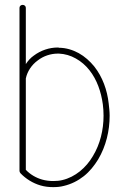

<svg xmlns="http://www.w3.org/2000/svg" viewBox="-20 -766 505 788"><path d="M86 -69V-444C92 -473 110 -500 135 -518C158 -536 188 -546 217 -546C219 -546 220 -546 222 -546C246 -545 270 -538 291 -526C313 -514 332 -497 347 -478C378 -439 395 -389 402 -338C404 -323 405 -307 405 -291C405 -233 391 -174 361 -125C347 -101 329 -80 308 -63C287 -46 262 -33 236 -27C224 -24 211 -23 198 -23C183 -23 167 -25 153 -29C128 -36 104 -50 86 -69ZM86 -503V-734C86 -741 80 -746 73 -746C66 -746 60 -741 60 -734V-64C60 -61 62 -58 64 -55C86 -32 115 -14 146 -5C163 0 180 2 198 2C213 2 227 1 242 -3C272 -10 300 -24 324 -43C348 -62 367 -86 383 -112C415 -166 430 -229 430 -291C430 -308 428 -325 426 -342C420 -396 401 -450 367 -493C349 -515 328 -534 303 -548C279 -561 251 -570 222 -570C221 -571 219 -571 217 -571C182 -571 147 -559 119 -538C106 -529 95 -517 86 -503Z"/></svg>

Font: LS
Style: Light
Weight: 300
Designer: BSozoo
Foundry: BSozoo
Version: Version 001.000